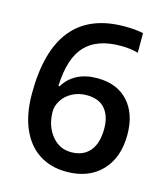

<svg xmlns="http://www.w3.org/2000/svg" viewBox="-110 -809 790 905"><g transform="rotate(15 285.5 -356.5)"><path d="M45.9 -304.2Q45.9 -723.1 387.2 -723.1Q440.9 -723.1 478 -714.8V-619.1Q440.9 -629.9 392.1 -629.9Q277.3 -629.9 219.7 -568.4Q162.1 -506.8 157.2 -371.1H163.1Q186 -410.6 227.5 -432.4Q269 -454.1 325.2 -454.1Q422.4 -454.1 476.6 -394.5Q530.8 -335 530.8 -232.9Q530.8 -120.6 468 -55.4Q405.3 9.8 296.9 9.8Q220.2 9.8 163.6 -27.1Q106.9 -64 76.4 -134.5Q45.9 -205.1 45.9 -304.2ZM294.9 -85Q354 -85 386 -123Q418 -161.1 418 -231.9Q418 -293.5 387.9 -328.6Q357.9 -363.8 297.9 -363.8Q260.7 -363.8 229.5 -347.9Q198.2 -332 180.2 -304.4Q162.1 -276.9 162.1 -248Q162.1 -179.2 199.5 -132.1Q236.8 -85 294.9 -85Z"/></g></svg>

Font: f42132580099584   
Style: Regular
Weight: 600
Foundry: Ascender Corporation
Version: Version 1.10